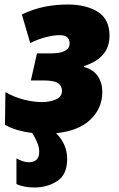

<svg xmlns="http://www.w3.org/2000/svg" viewBox="-20 -583 526 852"><path d="M133 249Q190 249 234 220.5Q278 192 278 122Q278 57 229 8Q329 -2 381.5 -52.5Q434 -103 434 -175Q434 -215 414 -245Q394 -275 352 -286L353 -290Q466 -326 466 -424Q466 -498 414 -530.5Q362 -563 281 -563Q227 -563 177.5 -553Q128 -543 77 -519L114 -392Q148 -409 183.5 -418Q219 -427 245 -427Q289 -427 289 -390Q289 -346 204 -346H144L117 -226H173Q220 -226 237.5 -214Q255 -202 255 -180Q255 -153 227.5 -141.5Q200 -130 168 -130Q130 -130 87.5 -140.5Q45 -151 4 -174L2 -29Q50 -2 123 7Q136 28 145 49Q154 70 154 91Q154 137 107 137Q85 137 53 120V234Q87 249 133 249Z"/></svg>

Font: Noto Sans Display SemiCondensed Black
Style: Italic
Weight: 900
Width: 4
Designer: Monotype Design team
Foundry: Monotype Imaging Inc.
Version: 1.000